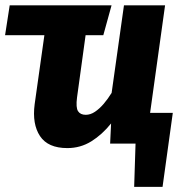

<svg xmlns="http://www.w3.org/2000/svg" viewBox="-20 -552 716 738"><path d="M17.3 -531.6H408.8L377.1 -416.7H308.6H150H-0.5ZM465.6 -118.2H644.2L604.8 166.3H495.7L501 0H463.4ZM238.9 17.2Q164.3 17.2 133.8 -28.9Q103.2 -75 113.2 -151.3L166.8 -531.6H324.8L276.1 -177.5Q271 -138.4 280 -124.6Q288.9 -110.7 309.6 -110.7Q327.7 -110.7 345.1 -122.4Q362.5 -134.1 378.8 -153.1Q395 -172.2 409.1 -195.1L456.5 -531.6H614.5L540.5 0H403.3L407 -77.5Q372.6 -34.6 331 -8.7Q289.3 17.2 238.9 17.2Z"/></svg>

Font: Fira Sans Variable
Style: Italic
Weight: 397
Italic angle: -8°
Designer: Carrois Corporate & Edenspiekermann AG
Foundry: Carrois Corporate GbR & Edenspiekermann AG
Version: Version 4.202